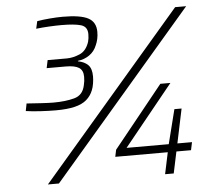

<svg xmlns="http://www.w3.org/2000/svg" viewBox="-50 -744 886 798"><g transform="rotate(-5 393.0 -344.5)"><path d="M178 -304Q150 -304 114.5 -306Q79 -308 53 -312L59 -343Q88 -341 119.5 -339Q151 -337 171 -337Q221 -337 258 -347Q295 -357 303 -399Q305 -407 306 -415Q307 -423 307 -433Q307 -460 289.5 -471Q272 -482 235 -482H155L162 -515H242Q268 -515 296 -527Q324 -539 336 -576Q338 -583 339 -591Q340 -599 340 -608Q340 -639 313 -647Q286 -655 232 -655Q210 -655 181 -653.5Q152 -652 126 -649L133 -680Q156 -684 186 -686.5Q216 -689 240 -689Q314 -689 346 -672Q378 -655 378 -614Q378 -598 375 -584.5Q372 -571 367 -560Q357 -534 335.5 -519Q314 -504 287 -501V-499Q314 -494 329 -479Q344 -464 344 -431Q344 -418 341.5 -402Q339 -386 334 -374Q325 -351 306.5 -335Q288 -319 256.5 -311.5Q225 -304 178 -304ZM118 0 709 -688H755L164 0ZM607 0 626 -90H407L413 -119L620 -376H662L457 -123H633L669 -266H699L669 -123H730L723 -90H662L643 0Z"/></g></svg>

Font: Saira Thin
Style: Italic
Weight: 100
Italic angle: -12°
Designer: Hector Gatti with collaboration of the Omnibus-Type team
Foundry: Omnibus-Type
Version: Version 1.101